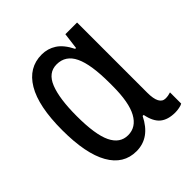

<svg xmlns="http://www.w3.org/2000/svg" viewBox="-155 -663 789 789"><g transform="rotate(-45 239.5 -268.5)"><path d="M197 10Q122 10 82 -60.5Q42 -131 42 -267Q42 -406 84 -476.5Q126 -547 202 -547Q237 -547 265.5 -528.5Q294 -510 316 -466H321L330 -537H398V-129Q398 -59 435 -59Q450 -59 465 -64V1Q459 5 446 7.5Q433 10 422 10Q380 10 356 -9.5Q332 -29 323 -75H317Q275 10 197 10ZM219 -61Q266 -61 291.5 -107.5Q317 -154 317 -249V-267Q317 -374 293 -424.5Q269 -475 217 -475Q168 -475 146.5 -421Q125 -367 125 -266Q125 -159 148.5 -110Q172 -61 219 -61Z"/></g></svg>

Font: Noto Sans ExtraCondensed
Style: Regular
Weight: 400
Width: 2
Designer: Monotype Design Team
Foundry: Monotype Imaging Inc.
Version: Version 2.013; ttfautohint (v1.8.4.7-5d5b)